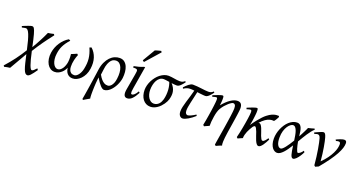

<svg xmlns="http://www.w3.org/2000/svg" viewBox="-89 -1541 4819 2587"><g transform="rotate(20 2320.0 -247.0)"><path d="M416 74.2Q394 106 377.7 127.4Q361.3 148.9 348.1 162.6Q335 176.3 324.7 182.1Q314.5 188 305.2 188Q287.1 188 273.9 173.3Q260.7 158.7 248.8 126.7Q236.8 94.7 224.6 44.7Q212.4 -5.4 196.8 -75.7Q183.6 -50.8 165.5 -19.5Q147.5 11.7 127.9 45.2Q108.4 78.6 89.4 111.8Q70.3 145 54.2 172.9Q35.6 175.3 13.4 179Q-8.8 182.6 -26.9 188L-38.1 171.9Q27.3 100.1 83.5 24.7Q139.6 -50.8 185.5 -126.5Q169.4 -201.2 155 -253.4Q140.6 -305.7 127.2 -338.6Q113.8 -371.6 100.6 -386.7Q87.4 -401.9 73.2 -401.9Q68.8 -401.9 59.6 -400.1Q50.3 -398.4 40.8 -396.5Q31.2 -394.5 24.2 -392.8Q17.1 -391.1 17.1 -391.1L9.8 -410.2Q30.3 -418.9 51.5 -427.5Q72.8 -436 91.1 -442.6Q109.4 -449.2 123 -453.1Q136.7 -457 142.1 -457Q150.4 -457 157.5 -453.4Q164.6 -449.7 171.1 -439.5Q177.7 -429.2 184.8 -410.9Q191.9 -392.6 200.2 -362.8Q208.5 -333 218.3 -290.8Q228 -248.5 240.2 -190.9Q278.8 -254.9 312.7 -320.1Q346.7 -385.3 372.1 -442.9Q390.1 -445.3 412.6 -449Q435.1 -452.6 453.1 -458L463.9 -441.9Q405.8 -368.7 353 -294.4Q300.3 -220.2 251.5 -140.6Q265.1 -77.1 277.3 -31Q289.6 15.1 300.3 45.2Q311 75.2 320.3 89.6Q329.6 104 337.9 104Q350.1 104 365.5 91.1Q380.9 78.1 401.9 54.2L416 74.2Z M1077.1 -187Q1070.3 -137.7 1051.3 -99.1Q1032.2 -60.5 1006.3 -34.2Q980.5 -7.8 950.7 6.1Q920.9 20 892.1 20Q866.2 20 846.9 11Q827.6 2 814.2 -13.4Q800.8 -28.8 793.2 -49.6Q785.6 -70.3 783.2 -94.2Q776.9 -77.6 763.9 -57.6Q751 -37.6 731.9 -20.5Q712.9 -3.4 688.2 8.3Q663.6 20 633.8 20Q599.6 20 572.5 2.2Q545.4 -15.6 527.6 -46.6Q509.8 -77.6 502.9 -119.1Q496.1 -160.6 502.9 -208Q508.8 -247.1 522.9 -284.2Q537.1 -321.3 558.6 -354Q580.1 -386.7 607.7 -413.8Q635.3 -440.9 668 -460Q669.4 -458.5 672.6 -457Q675.8 -455.6 679.4 -453.9Q683.1 -452.1 686.3 -450.2Q689.5 -448.2 690.9 -446.3Q662.1 -415.5 642.6 -387.2Q623 -358.9 610.1 -331.5Q597.2 -304.2 589.8 -276.9Q582.5 -249.5 579.1 -220.2Q573.2 -176.8 578.1 -141.4Q583 -106 595 -81.1Q606.9 -56.2 624 -42.5Q641.1 -28.8 660.2 -28.8Q681.2 -28.8 698.2 -41.5Q715.3 -54.2 728.5 -74.2Q741.7 -94.2 750.2 -118.9Q758.8 -143.6 762.2 -167Q764.2 -184.6 764.9 -201.9Q765.6 -219.2 765.1 -234.6Q764.6 -250 763.4 -262.2Q762.2 -274.4 761.2 -281.7Q782.2 -289.6 803.2 -298.8Q824.2 -308.1 839.8 -315.4Q843.8 -310.5 849.1 -305.4Q854.5 -300.3 854.5 -300.3Q854.5 -300.3 850.3 -290.3Q846.2 -280.3 840.3 -262.9Q834.5 -245.6 828.6 -221.7Q822.8 -197.8 819.8 -169.9Q817.4 -146 818.1 -120.8Q818.8 -95.7 826.7 -75.2Q834.5 -54.7 851.3 -41.7Q868.2 -28.8 897.9 -28.8Q911.6 -28.8 926.5 -37.8Q941.4 -46.9 954.8 -63.5Q968.3 -80.1 979.2 -104Q990.2 -127.9 996.1 -157.2Q1004.4 -197.8 1007.1 -233.6Q1009.8 -269.5 1006.1 -304Q1002.4 -338.4 992.4 -373.8Q982.4 -409.2 964.8 -449.2Q968.8 -453.1 977.8 -455.3Q986.8 -457.5 991.7 -460Q1044.4 -412.1 1066.9 -343.3Q1089.4 -274.4 1077.1 -187Z M1244.1 -224.1Q1242.7 -211.9 1240.5 -194.3Q1238.3 -176.8 1235.8 -159.7Q1257.8 -120.1 1277.8 -98.4Q1297.9 -76.7 1315.4 -66.2Q1333 -55.7 1347.7 -53.7Q1362.3 -51.8 1372.6 -51.8Q1381.3 -51.8 1394 -57.9Q1406.7 -64 1419.7 -78.6Q1432.6 -93.3 1443.4 -118.2Q1454.1 -143.1 1459 -180.7Q1465.8 -230 1462.4 -271.5Q1459 -313 1446.5 -343Q1434.1 -373 1413.6 -389.9Q1393.1 -406.7 1366.2 -406.7Q1352.1 -406.7 1333.7 -401.4Q1315.4 -396 1297.6 -377.2Q1279.8 -358.4 1265.1 -322.3Q1250.5 -286.1 1244.1 -224.1ZM1527.3 -217.8Q1523.9 -191.4 1515.1 -163.6Q1506.3 -135.7 1493.2 -109.4Q1480 -83 1462.9 -59.6Q1445.8 -36.1 1426.3 -18.3Q1406.7 -0.5 1385.3 9.8Q1363.8 20 1341.8 20Q1332.5 20 1320.3 12.9Q1308.1 5.9 1292.7 -9.8Q1277.3 -25.4 1258.8 -50.8Q1240.2 -76.2 1218.8 -112.8Q1217.8 -106.4 1217 -98.6Q1216.3 -90.8 1215.3 -82Q1212.4 -57.6 1210.4 -29.5Q1208.5 -1.5 1207.3 27.1Q1206.1 55.7 1205.6 82.8Q1205.1 109.9 1205.3 132.3Q1205.6 154.8 1206.8 171.1Q1208 187.5 1210 193.8Q1200.7 199.2 1189.7 205.6Q1178.7 211.9 1167.2 218.5Q1155.8 225.1 1145 231.7Q1134.3 238.3 1125 244.1Q1120.6 241.7 1118.9 239.3Q1117.2 236.8 1113.3 232.4Q1116.2 216.3 1121.8 183.8Q1127.4 151.4 1134 109.9Q1140.6 68.4 1147.7 22Q1154.8 -24.4 1161.1 -68.1Q1167.5 -111.8 1172.9 -148.9Q1178.2 -186 1181.2 -209Q1189.9 -272.5 1211.9 -319.1Q1233.9 -365.7 1263.4 -396.5Q1293 -427.2 1328.1 -442.1Q1363.3 -457 1398.9 -457Q1440.4 -457 1467.5 -435.8Q1494.6 -414.6 1509.5 -380.4Q1524.4 -346.2 1528.3 -303.5Q1532.2 -260.7 1527.3 -217.8Z M1809.6 -106.9Q1776.9 -44.9 1744.6 -12.5Q1712.4 20 1674.3 20Q1608.9 20 1628.4 -92.8L1667.5 -316.9Q1672.4 -345.2 1673.8 -361.8Q1675.3 -378.4 1669.7 -386.5Q1664.1 -394.5 1649.7 -396.7Q1635.3 -398.9 1608.4 -398.9L1611.3 -418Q1642.1 -423.3 1678 -433.1Q1713.9 -442.9 1746.1 -457H1761.2L1708.5 -141.1Q1702.6 -108.4 1701.9 -90.3Q1701.2 -72.3 1703.4 -63.5Q1705.6 -54.7 1710.4 -52.7Q1715.3 -50.8 1721.2 -50.8Q1732.4 -50.8 1751.2 -66.4Q1770 -82 1793.5 -122.1L1809.6 -106.9ZM1722.7 -518.1Q1715.3 -520.5 1711.2 -523.4Q1707 -526.4 1699.7 -534.2L1805.7 -713.9Q1813.5 -716.8 1824.2 -720.2Q1835 -723.6 1846.4 -726.8Q1857.9 -730 1869.4 -732.7Q1880.9 -735.4 1889.6 -737.8L1901.9 -721.2Z M2119.1 -406.2Q2117.2 -406.2 2120.1 -404.8Q2119.1 -405.8 2119.1 -406.2ZM2145 -137.2Q2153.8 -171.4 2156.7 -206.5Q2159.7 -241.7 2157.5 -274.2Q2155.3 -306.6 2148.9 -334.7Q2142.6 -362.8 2133.8 -382.3Q2106.9 -386.2 2085 -389.2Q2063 -392.1 2053.7 -392.1Q2022 -392.1 1998.5 -375Q1975.1 -357.9 1959.7 -330.1Q1944.3 -302.2 1936.5 -266.8Q1928.7 -231.4 1928.7 -194.8Q1928.7 -162.1 1936.8 -133.1Q1944.8 -104 1959.2 -82.3Q1973.6 -60.5 1992.9 -47.9Q2012.2 -35.2 2034.7 -35.2Q2058.1 -35.2 2075.9 -43.5Q2093.8 -51.8 2107.4 -65.9Q2121.1 -80.1 2130.1 -98.6Q2139.2 -117.2 2145 -137.2ZM2343.8 -452.1Q2331.5 -436.5 2319.8 -421.9Q2308.1 -407.2 2295.9 -396Q2283.7 -384.8 2270.5 -377.9Q2257.3 -371.1 2242.7 -371.1Q2230 -371.1 2210.7 -373Q2191.4 -375 2169.4 -377.4Q2193.8 -351.6 2207 -325.4Q2220.2 -299.3 2224.9 -272.2Q2229.5 -245.1 2226.3 -217.3Q2223.1 -189.5 2214.8 -161.1Q2210.4 -146 2200.9 -126.7Q2191.4 -107.4 2177.2 -87.4Q2163.1 -67.4 2144.8 -48.1Q2126.5 -28.8 2104.7 -13.7Q2083 1.5 2058.1 10.7Q2033.2 20 2006.3 20Q1972.2 20 1944.8 5.6Q1917.5 -8.8 1898.2 -33.9Q1878.9 -59.1 1868.7 -93.5Q1858.4 -127.9 1858.4 -168Q1858.4 -201.2 1867.4 -235.6Q1876.5 -270 1892.8 -302Q1909.2 -334 1931.4 -362.3Q1953.6 -390.6 1980.5 -411.6Q2007.3 -432.6 2037.6 -444.8Q2067.9 -457 2099.6 -457Q2119.1 -457 2139.9 -454.1Q2160.6 -451.2 2181.4 -448Q2202.1 -444.8 2222.4 -441.9Q2242.7 -439 2261.7 -439Q2289.6 -439 2305.4 -447Q2321.3 -455.1 2334 -466.3L2343.8 -452.1Z M2638.2 -77.1Q2615.7 -56.6 2591.8 -39.1Q2567.9 -21.5 2545.4 -8.3Q2522.9 4.9 2502.9 12.5Q2482.9 20 2468.3 20Q2444.3 20 2427.2 -1.2Q2410.2 -22.5 2410.2 -62Q2410.2 -92.3 2418.5 -128.7Q2426.8 -165 2439.2 -206.5Q2451.7 -248 2465.8 -293.5Q2480 -338.9 2491.7 -387.2Q2475.1 -389.2 2461.2 -390.1Q2447.3 -391.1 2437 -391.1Q2423.3 -391.1 2412.1 -389.6Q2400.9 -388.2 2389.6 -384.5Q2378.4 -380.9 2366.2 -374.8Q2354 -368.7 2338.9 -359.4L2331.5 -376Q2344.2 -389.6 2358.6 -404.1Q2373 -418.5 2388.2 -430.2Q2403.3 -441.9 2418.7 -449.5Q2434.1 -457 2448.7 -457Q2477.5 -457 2509 -454.1Q2540.5 -451.2 2570.3 -447.5Q2600.1 -443.8 2626.7 -440.9Q2653.3 -438 2672.4 -438Q2686 -438 2696.8 -440.4Q2707.5 -442.9 2715.8 -447Q2724.1 -451.2 2731 -456.3Q2737.8 -461.4 2744.1 -467.3L2754.4 -453.1Q2742.2 -437.5 2730 -422.6Q2717.8 -407.7 2705.3 -396Q2692.9 -384.3 2679.9 -377.2Q2667 -370.1 2653.3 -370.1Q2643.6 -370.1 2630.4 -371.1Q2617.2 -372.1 2602.1 -373.8Q2586.9 -375.5 2570.1 -377.4Q2553.2 -379.4 2536.6 -381.8Q2526.9 -335 2517.1 -293.5Q2507.3 -252 2499.8 -216.8Q2492.2 -181.6 2487.3 -153.1Q2482.4 -124.5 2482.4 -103Q2482.4 -72.8 2493.2 -58.3Q2503.9 -43.9 2517.6 -43.9Q2526.4 -43.9 2538.3 -47.6Q2550.3 -51.3 2564.9 -57.9Q2579.6 -64.5 2595.9 -73.7Q2612.3 -83 2629.4 -94.2L2638.2 -77.1Z M3157.2 -372.1Q3157.2 -362.3 3155 -341.6Q3152.8 -320.8 3148.9 -292.5Q3145 -264.2 3139.9 -230Q3134.8 -195.8 3129.2 -159.9Q3123.5 -124 3117.9 -87.9Q3112.3 -51.8 3106.9 -19Q3099.1 31.7 3095.5 66.7Q3091.8 101.6 3091.1 124.8Q3090.3 147.9 3091.8 160.9Q3093.3 173.8 3096.2 180.7Q3088.9 183.1 3078.4 187.3Q3067.9 191.4 3056.4 196.5Q3044.9 201.7 3034.4 206.5Q3023.9 211.4 3017.1 214.8L3001 200.7Q3002.9 186.5 3007.3 159.2Q3011.7 131.8 3017.6 95.7Q3023.4 59.6 3030.5 17.3Q3037.6 -24.9 3044.4 -68.6Q3051.3 -112.3 3057.6 -154.8Q3064 -197.3 3069.1 -233.9Q3074.2 -270.5 3077.1 -298.6Q3080.1 -326.7 3080.1 -341.8Q3080.1 -378.9 3070.3 -393.6Q3060.5 -408.2 3040 -408.2Q3033.2 -408.2 3016.8 -398.4Q3000.5 -388.7 2980 -370.6Q2959.5 -352.5 2937.5 -327.4Q2915.5 -302.2 2897 -271Q2883.8 -249 2874.5 -217.3Q2865.2 -185.5 2859.4 -147Q2852.5 -103.5 2849.9 -72.3Q2847.2 -41 2848.1 -12.2Q2841.8 -8.8 2832.3 -4.6Q2822.8 -0.5 2812.7 3.9Q2802.7 8.3 2793.5 12.5Q2784.2 16.6 2778.3 20L2762.2 4.9Q2769 -27.3 2775.6 -64.9Q2782.2 -102.5 2788.3 -140.4Q2794.4 -178.2 2799.8 -215.1Q2805.2 -252 2809.1 -283Q2813 -314 2815.2 -337.2Q2817.4 -360.4 2817.4 -372.1Q2817.4 -383.3 2816.2 -389.9Q2814.9 -396.5 2812.7 -399.7Q2810.5 -402.8 2807.1 -403.8Q2803.7 -404.8 2799.3 -404.8Q2794.9 -404.8 2786.4 -402.8Q2777.8 -400.9 2769 -398.4Q2760.3 -396 2753.7 -394Q2747.1 -392.1 2747.1 -392.1L2740.2 -411.1Q2760.7 -419.9 2781.5 -428.2Q2802.2 -436.5 2820.3 -442.9Q2838.4 -449.2 2851.8 -453.1Q2865.2 -457 2871.1 -457Q2877.9 -457 2881.8 -454.8Q2885.7 -452.6 2887.5 -446.8Q2889.2 -440.9 2889.6 -430.2Q2890.1 -419.4 2890.1 -401.9Q2890.1 -396.5 2889.4 -385.3Q2888.7 -374 2887.5 -361.3Q2886.2 -348.6 2885 -336.7Q2883.8 -324.7 2883.3 -318.8Q2910.2 -352.5 2937.5 -378.4Q2964.8 -404.3 2991.2 -421.9Q3017.6 -439.5 3042.2 -448.2Q3066.9 -457 3088.4 -457Q3104 -457 3116.7 -452.6Q3129.4 -448.2 3138.4 -438.2Q3147.5 -428.2 3152.3 -411.9Q3157.2 -395.5 3157.2 -372.1Z M3665.5 -112.3Q3655.3 -91.8 3642.6 -68.4Q3629.9 -44.9 3616 -25.4Q3602.1 -5.9 3587.4 7.1Q3572.8 20 3558.6 20Q3541.5 20 3528.3 2.7Q3515.1 -14.6 3503.9 -41Q3492.7 -67.4 3483.2 -97.7Q3473.6 -127.9 3463.9 -154.3Q3454.1 -180.7 3444.1 -198Q3434.1 -215.3 3421.9 -215.3Q3416.5 -215.3 3409.9 -210.2Q3403.3 -205.1 3396.5 -196.3Q3382.8 -174.8 3369.9 -152.1Q3356.9 -129.4 3347.2 -105.7Q3337.4 -82 3331.3 -57.9Q3325.2 -33.7 3325.2 -9.8Q3318.4 -6.8 3309.6 -2.9Q3300.8 1 3291.7 4.9Q3282.7 8.8 3273.9 12.9Q3265.1 17.1 3259.3 20L3243.7 4.9Q3252 -25.9 3259.8 -62.5Q3267.6 -99.1 3274.9 -137.2Q3282.2 -175.3 3288.3 -212.4Q3294.4 -249.5 3299.1 -281.2Q3303.7 -313 3306.2 -336.7Q3308.6 -360.4 3308.6 -372.1Q3308.6 -383.3 3307.4 -389.9Q3306.2 -396.5 3304 -399.7Q3301.8 -402.8 3298.3 -403.8Q3294.9 -404.8 3290.5 -404.8Q3286.1 -404.8 3277.6 -402.8Q3269 -400.9 3260.3 -398.4Q3251.5 -396 3244.9 -394Q3238.3 -392.1 3238.3 -392.1L3231.4 -411.1Q3252 -419.9 3272.7 -428.2Q3293.5 -436.5 3311.5 -442.9Q3329.6 -449.2 3343 -453.1Q3356.4 -457 3362.3 -457Q3369.1 -457 3373 -454.8Q3377 -452.6 3378.7 -446.8Q3380.4 -440.9 3380.9 -430.2Q3381.3 -419.4 3381.3 -401.9Q3381.3 -396 3380.1 -382.1Q3378.9 -368.2 3377 -350.1Q3375 -332 3372.3 -311.3Q3369.6 -290.5 3366.5 -271Q3363.3 -251.5 3359.9 -234.9Q3356.4 -218.3 3353.5 -208Q3388.2 -258.3 3417.7 -294.9Q3447.3 -331.5 3471.7 -356.9Q3496.1 -382.3 3516.4 -398.2Q3536.6 -414.1 3552.7 -423.8Q3568.8 -433.6 3581.1 -438.5Q3593.3 -443.4 3602.5 -446.8Q3625 -455.1 3642.6 -456.1Q3660.2 -457 3678.2 -457Q3681.6 -452.6 3682.9 -449.2Q3684.1 -445.8 3685.5 -442.9Q3679.7 -430.7 3672.4 -417.5Q3665 -404.3 3658.4 -393.8Q3651.9 -383.3 3646 -376.5Q3640.1 -369.6 3637.2 -370.1Q3628.4 -370.6 3621.3 -371.1Q3614.3 -371.6 3606.9 -370.8Q3599.6 -370.1 3591.6 -368.4Q3583.5 -366.7 3573.2 -363.8Q3563.5 -361.3 3550 -354.7Q3536.6 -348.1 3520.5 -337.2Q3504.4 -326.2 3486.6 -310.3Q3468.8 -294.4 3451.2 -273.4Q3455.1 -274.9 3457.8 -275.4Q3460.4 -275.9 3462.9 -275.9Q3477.5 -275.9 3489.3 -260.3Q3501 -244.6 3510.7 -221.4Q3520.5 -198.2 3529.1 -170.9Q3537.6 -143.6 3546.4 -120.4Q3555.2 -97.2 3564.7 -81.5Q3574.2 -65.9 3586.4 -65.9Q3594.2 -65.9 3602.8 -71.8Q3611.3 -77.6 3619.4 -86.4Q3627.4 -95.2 3635.3 -105.7Q3643.1 -116.2 3649.4 -126Q3655.3 -122.1 3658.2 -120.1Q3661.1 -118.2 3665.5 -112.3Z M3850.6 -51.8Q3861.3 -51.8 3876.7 -64.9Q3892.1 -78.1 3909.9 -100.6Q3927.7 -123 3947.3 -152.6Q3966.8 -182.1 3986.3 -214.8Q3981.4 -250.5 3975.3 -284.9Q3969.2 -319.3 3959.7 -346.2Q3950.2 -373 3936.3 -389.4Q3922.4 -405.8 3902.3 -405.8Q3888.2 -405.8 3868.2 -391.8Q3848.1 -377.9 3829.8 -350.3Q3811.5 -322.8 3798.8 -281.5Q3786.1 -240.2 3786.1 -185.1Q3786.1 -121.6 3803.7 -86.7Q3821.3 -51.8 3850.6 -51.8ZM4196.3 -446.8Q4176.3 -429.2 4156.7 -404.1Q4137.2 -378.9 4117.4 -349.6Q4097.7 -320.3 4078.1 -287.6Q4058.6 -254.9 4039.1 -221.7Q4043.5 -196.8 4049.3 -170.9Q4055.2 -145 4061.8 -124Q4068.4 -103 4075.2 -89.6Q4082 -76.2 4087.4 -76.2Q4095.2 -76.2 4104.7 -80.8Q4114.3 -85.4 4123.5 -93.3Q4132.8 -101.1 4140.9 -110.6Q4148.9 -120.1 4154.3 -129.9Q4160.6 -126 4163.6 -122.6Q4166.5 -119.1 4170.4 -115.2Q4165 -102.5 4157 -87.6Q4148.9 -72.8 4139.2 -57.9Q4129.4 -43 4118.4 -28.8Q4107.4 -14.6 4096.4 -3.9Q4085.4 6.8 4074.5 13.4Q4063.5 20 4054.2 20Q4042 20 4033.2 9.5Q4024.4 -1 4017.8 -22.2Q4011.2 -43.5 4005.9 -75.2Q4000.5 -106.9 3994.6 -148.9Q3973.1 -114.3 3951.7 -83.5Q3930.2 -52.7 3908.7 -29.8Q3887.2 -6.8 3866 6.6Q3844.7 20 3823.2 20Q3807.1 20 3788.8 10.7Q3770.5 1.5 3755.1 -18.8Q3739.7 -39.1 3729.5 -71Q3719.2 -103 3719.2 -148.9Q3719.2 -184.1 3727.1 -220.5Q3734.9 -256.8 3749.5 -291Q3764.2 -325.2 3784.4 -355.5Q3804.7 -385.7 3829.6 -408.2Q3854.5 -430.7 3883.3 -443.8Q3912.1 -457 3943.4 -457Q3967.3 -457 3982.4 -444.8Q3997.6 -432.6 4006.8 -410.9Q4016.1 -389.2 4021.2 -358.6Q4026.4 -328.1 4030.3 -291.5Q4043 -314.5 4054.2 -336.2Q4065.4 -357.9 4075 -377Q4084.5 -396 4091.8 -411.6Q4099.1 -427.2 4103.5 -438Q4124.5 -442.4 4145.5 -448.2Q4166.5 -454.1 4189.5 -460.9Q4192.4 -455.6 4193.6 -452.9Q4194.8 -450.2 4196.3 -446.8Z M4653.3 -416Q4653.3 -386.2 4641.4 -347.9Q4629.4 -309.6 4602.1 -259Q4574.7 -208.5 4529.3 -144.8Q4483.9 -81.1 4417.5 -1Q4413.1 1.5 4407.2 4.2Q4401.4 6.8 4395 9.5Q4388.7 12.2 4382.6 15.1Q4376.5 18.1 4371.6 20L4355.5 4.9Q4350.6 -55.2 4343 -111.8Q4335.4 -168.5 4327.4 -217Q4319.3 -265.6 4311 -303.5Q4302.7 -341.3 4296.4 -363.8Q4292.5 -377 4287.4 -384.8Q4282.2 -392.6 4276.6 -397Q4271 -401.4 4265.4 -402.6Q4259.8 -403.8 4255.4 -403.8Q4251 -403.8 4243.2 -401.9Q4235.4 -399.9 4227.8 -397.7Q4220.2 -395.5 4214.4 -393.8Q4208.5 -392.1 4208.5 -392.1L4202.1 -410.2Q4222.7 -419.4 4241.7 -428Q4260.7 -436.5 4276.4 -442.9Q4292 -449.2 4303.7 -453.1Q4315.4 -457 4321.3 -457Q4335.4 -457 4345.5 -443.1Q4355.5 -429.2 4365.2 -395Q4370.6 -376.5 4377.7 -343.5Q4384.8 -310.5 4392.1 -268.1Q4399.4 -225.6 4405.8 -175.8Q4412.1 -126 4416.5 -73.2Q4464.4 -120.6 4496.1 -165Q4527.8 -209.5 4546.6 -248.3Q4565.4 -287.1 4573 -319.1Q4580.6 -351.1 4580.6 -374Q4580.6 -391.1 4574.7 -400.1Q4568.8 -409.2 4555.2 -409.2Q4546.9 -409.2 4536.9 -407.5Q4526.9 -405.8 4516.6 -401.9L4506.3 -418.9Q4520.5 -426.3 4536.6 -433.1Q4552.7 -439.9 4567.9 -445.3Q4583 -450.7 4595.9 -453.9Q4608.9 -457 4617.2 -457Q4634.8 -457 4644 -448.2Q4653.3 -439.5 4653.3 -416Z"/></g></svg>

Font: Gentium
Style: Italic
Weight: 400
Italic angle: -7°
Designer: J. Victor Gaultney
Version: Version 1.02; 2005; OFL release